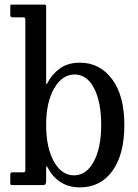

<svg xmlns="http://www.w3.org/2000/svg" viewBox="-20 -800 598 830"><path d="M33 -725Q24.5 -725 24.5 -735V-772.5Q24.5 -780 30 -780H171.5Q179.5 -780 179.5 -773.5V-448.5Q179.5 -437.5 180.5 -435.8Q181.5 -434 184.5 -440Q203.5 -478 238.2 -503.5Q273 -529 325.5 -529Q411 -529 464.2 -458.2Q517.5 -387.5 517.5 -260Q517.5 -132.5 466 -61.2Q414.5 10 325.5 10Q276.5 10 241.5 -13Q206.5 -36 187.5 -73.5Q182.5 -82.5 181 -80.8Q179.5 -79 179.5 -61V-18Q179.5 -10.5 177 -5.2Q174.5 0 167 0H34Q28 0 26.2 -1.2Q24.5 -2.5 24.5 -8.5V-47Q24.5 -55 34 -55H81Q89.5 -55 89.5 -64V-715Q89.5 -725 81.5 -725ZM179.5 -260Q179.5 -161.5 213 -101.8Q246.5 -42 300 -42Q353.5 -42 385.5 -101.8Q417.5 -161.5 417.5 -260Q417.5 -358.5 386.8 -418.2Q356 -478 302.5 -478Q249 -478 214.2 -418.2Q179.5 -358.5 179.5 -260Z"/></svg>

Font: Besley* Narrow
Style: Regular
Weight: 400
Width: 4
Designer: Owen Earl
Foundry: indestructible type*
Version: Version 3.000; ttfautohint (v1.8.3)